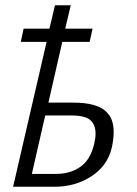

<svg xmlns="http://www.w3.org/2000/svg" viewBox="-20 -710 520 730"><path d="M29.8 0 157.2 -550.8H59.1L69.8 -601.1H168L189 -689.9H249L228 -601.1H332L320.8 -550.8H216.8L164.1 -319.8H256.8Q279.8 -319.8 298.6 -317.9Q317.4 -315.9 335.9 -310.8Q354.5 -305.7 367.9 -297.6Q381.3 -289.6 392.1 -276.1Q402.8 -262.7 407.7 -245.1Q412.6 -227.5 412.1 -202.9Q411.6 -178.2 404.8 -147.9Q388.7 -79.6 327.6 -39.8Q266.6 0 188 0ZM101.1 -48.8H193.8Q246.6 -48.8 285.2 -75.4Q323.7 -102.1 337.9 -162.1Q343.3 -184.6 343.3 -201.9Q343.3 -219.2 338.6 -231Q334 -242.7 326.2 -250.7Q318.4 -258.8 306.2 -263.2Q293.9 -267.6 280.8 -269.3Q267.6 -271 251 -271H151.9Z"/></svg>

Font: HK Grotesk Light Italic
Style: Regular
Weight: 300
Italic angle: -13°
Designer: Alfredo Marco Pradil and Stefan Peev
Foundry: Hanken Design Co.
Version: Version 1.000;PS 001.000;hotconv 1.0.88;makeotf.lib2.5.64775